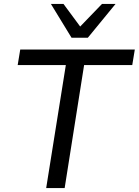

<svg xmlns="http://www.w3.org/2000/svg" viewBox="-20 -957 706 977"><path d="M215 0 315 -626H70L83 -705H666L653 -626H408L309 0ZM344 -765 239 -937H303L388 -822L499 -937H568L427 -765Z"/></svg>

Font: Mulish Medium
Style: Italic
Weight: 500
Italic angle: -9°
Designer: Vernon Adams
Foundry: Vernon Adams
Version: Version 3.603; ttfautohint (v1.8.3)